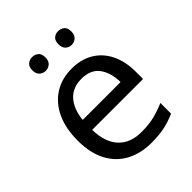

<svg xmlns="http://www.w3.org/2000/svg" viewBox="-207 -849 979 979"><g transform="rotate(-45 282.0 -360.0)"><path d="M292 -546Q361 -546 410.5 -516Q460 -486 486.5 -431.5Q513 -377 513 -304V-251H146Q148 -160 192.5 -112.5Q237 -65 317 -65Q368 -65 407.5 -74.5Q447 -84 489 -102V-25Q448 -7 408 1.5Q368 10 313 10Q237 10 178.5 -21Q120 -52 87.5 -113.5Q55 -175 55 -264Q55 -352 84.5 -415Q114 -478 167.5 -512Q221 -546 292 -546ZM291 -474Q228 -474 191.5 -433.5Q155 -393 148 -321H421Q420 -389 389 -431.5Q358 -474 291 -474ZM145 -681Q145 -707 159 -718.5Q173 -730 192 -730Q211 -730 225 -718.5Q239 -707 239 -681Q239 -656 225 -643.5Q211 -631 192 -631Q173 -631 159 -643.5Q145 -656 145 -681ZM333 -681Q333 -707 346.5 -718.5Q360 -730 379 -730Q398 -730 412 -718.5Q426 -707 426 -681Q426 -656 412 -643.5Q398 -631 379 -631Q360 -631 346.5 -643.5Q333 -656 333 -681Z"/></g></svg>

Font: Noto Sans Lepcha
Style: Regular
Weight: 400
Designer: Monotype Design Team
Foundry: Monotype Imaging Inc.
Version: Version 2.006; ttfautohint (v1.8.4.7-5d5b)